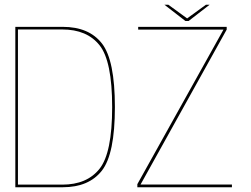

<svg xmlns="http://www.w3.org/2000/svg" viewBox="-20 -788 1055 808"><path d="M44.5 0H244Q354 0 408.8 -70Q463.5 -140 463.5 -337.5Q463.5 -535 409 -605Q354.5 -675 244 -675H44.5ZM55.5 -11V-664H242Q346 -664 399 -597.5Q452 -531 452 -337.5Q452 -144.5 399 -77.8Q346 -11 242 -11ZM558 0H956V-11.5H571.5L934 -663.5V-675H561.5V-663.5H920.5L558 -13ZM760.5 -699.5H773.5L862 -768H846.5L767.5 -710.5L688.5 -768H672Z"/></svg>

Font: Anybody UltraCondensed Thin Thin
Style: Regular
Weight: 250
Version: Version 1.111